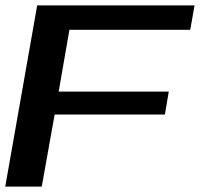

<svg xmlns="http://www.w3.org/2000/svg" viewBox="-32 -695 745 715"><path d="M-12.5 0H123.5L171.5 -268.5H582L596.5 -354H186.5L226.5 -584H676.5L692.5 -675H106.5Z"/></svg>

Font: Anybody Expanded Medium
Style: Italic
Weight: 500
Width: 7
Italic angle: -10°
Version: Version 1.113;gftools[0.9.25]